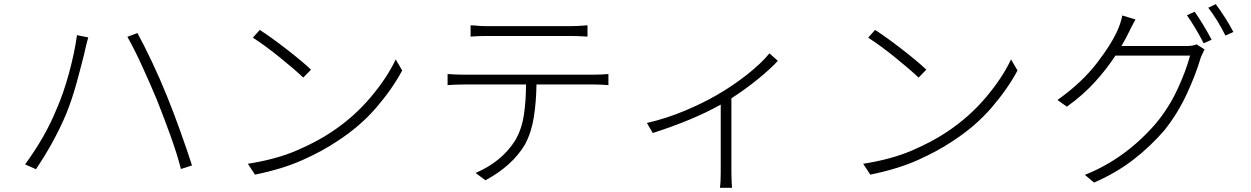

<svg xmlns="http://www.w3.org/2000/svg" viewBox="-20 -835 5982 918"><path d="M249 -310Q283 -386 310 -485.5Q337 -585 348 -667L402 -656Q394 -629 388 -601Q385 -590 382 -575Q369 -522 347 -441.5Q325 -361 296 -289Q239 -155 152 -26L100 -49Q197 -182 249 -310ZM730 -358Q698 -435 659.5 -519Q621 -603 589 -659L637 -677Q667 -623 706 -540.5Q745 -458 779 -374Q811 -295 844 -202.5Q877 -110 898 -44L845 -27Q827 -98 794.5 -188Q762 -278 730 -358Z M1222 -692Q1275 -658 1350.5 -599.5Q1426 -541 1467 -502L1430 -464Q1389 -503 1318.5 -560Q1248 -617 1189 -655ZM1165 -52Q1300 -73 1398.5 -115.5Q1497 -158 1565 -204Q1671 -274 1751 -368.5Q1831 -463 1872 -551L1903 -498Q1856 -410 1779 -320.5Q1702 -231 1594 -161Q1523 -113 1427 -70Q1331 -27 1199 0Z M2706 -663H2311Q2263 -663 2230 -660V-714Q2241 -714 2251 -713Q2275 -710 2309 -710H2706Q2743 -710 2789 -714V-660Q2743 -663 2706 -663ZM2200 -478H2821Q2852 -478 2889 -481V-428Q2853 -431 2821 -431H2545Q2544 -349 2532.5 -275.5Q2521 -202 2490 -144Q2429 -42 2301 27L2254 -8Q2379 -62 2443 -163Q2475 -218 2485 -286.5Q2495 -355 2495 -431H2200Q2155 -431 2120 -428V-481Q2121 -481 2122 -481Q2156 -478 2200 -478Z M3659 -580 3699 -544Q3663 -505 3603.5 -456.5Q3544 -408 3477 -365V-9Q3477 10 3478 31.5Q3479 53 3480 63H3422Q3424 53 3425 31.5Q3426 10 3426 -9V-335Q3297 -262 3101 -199L3073 -247Q3168 -269 3256.5 -306.5Q3345 -344 3408 -381Q3483 -424 3551.5 -478Q3620 -532 3659 -580Z M4164 -692Q4217 -658 4292.5 -599.5Q4368 -541 4409 -502L4372 -464Q4331 -503 4260.5 -560Q4190 -617 4131 -655ZM4107 -52Q4242 -73 4340.5 -115.5Q4439 -158 4507 -204Q4613 -274 4693 -368.5Q4773 -463 4814 -551L4845 -498Q4798 -410 4721 -320.5Q4644 -231 4536 -161Q4465 -113 4369 -70Q4273 -27 4141 0Z M5342 -615H5649Q5686 -615 5701 -623L5739 -599Q5737 -595 5735 -590Q5731 -581 5726.5 -572Q5722 -563 5720 -556Q5696 -475 5653 -383Q5610 -291 5548 -213Q5481 -135 5399.5 -72Q5318 -9 5211 38L5167 1Q5359 -75 5505 -243Q5567 -317 5608.5 -405.5Q5650 -494 5670 -569H5313Q5273 -507 5215.5 -443.5Q5158 -380 5081 -325L5036 -357Q5152 -439 5225 -534Q5298 -629 5327 -699Q5332 -710 5337.5 -728Q5343 -746 5346 -761L5409 -742Q5395 -717 5385 -697Q5384 -693 5382 -690Q5365 -655 5342 -615ZM5655 -762 5692 -779Q5711 -752 5733.5 -715Q5756 -678 5773 -645L5735 -628Q5720 -658 5697.5 -696Q5675 -734 5655 -762ZM5757 -798 5793 -815Q5814 -787 5838 -749.5Q5862 -712 5877 -682L5839 -665Q5823 -698 5801 -734Q5779 -770 5757 -798Z"/></svg>

Font: LXGW 975 Gothic SC 200W
Style: Regular
Weight: 200
Version: Version 2.01;February 25, 2021